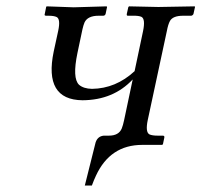

<svg xmlns="http://www.w3.org/2000/svg" viewBox="-20 -451 628 599"><path d="M440.9 -76.2Q433.1 -38.6 446.3 -31.7Q455.1 -27.8 472.2 -27.8H487.8Q493.7 -27.8 492.7 -22L488.3 -1L485.8 1H423.8Q323.7 1 279.3 97.2Q272.9 110.8 266.6 127.9H244.6L278.3 -6.8Q284.7 -25.9 303.7 -27.8H319.8Q350.6 -27.8 359.9 -50.3Q363.8 -60.1 367.2 -76.2L394 -203.1Q333.5 -138.7 237.3 -138.2Q116.2 -139.6 147.5 -290L161.6 -355Q169.4 -391.6 156.7 -397.9Q148.4 -401.9 131.3 -401.9H123.5Q119.6 -401.9 119.1 -404.8Q119.1 -406.2 119.6 -407.2L124 -429.2L125.5 -431.2L210 -428.2L312.5 -431.2L314 -429.2L309.6 -408.2Q308.1 -402.3 302.2 -401.9H287.6Q253.4 -401.9 243.7 -380.9Q240.2 -372.6 237.3 -359.9L221.7 -286.1Q205.1 -207 226.6 -186.5Q240.7 -174.3 267.1 -173.8Q341.3 -174.8 399.9 -229L426.3 -354Q434.1 -391.6 421.4 -398.4Q412.6 -402.3 395.5 -401.9H379.4Q375.5 -401.9 375.5 -404.8Q375.5 -406.2 375.5 -407.2L380.4 -429.2L382.8 -431.2L474.1 -429.2L587.4 -431.2L588.4 -429.2L583.5 -407.2Q581.1 -402.8 576.7 -401.9H551.3Q519.5 -401.9 510.3 -385.7Q504.4 -375 500.5 -354Z"/></svg>

Font: Linux Biolinum Slanted O
Style: Slanted
Weight: 400
Designer: Philipp H. Poll
Foundry: Philipp H. Poll
Version: Version 1.0.4